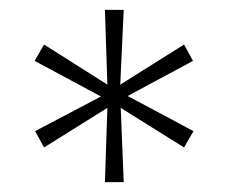

<svg xmlns="http://www.w3.org/2000/svg" viewBox="-20 -708 461 388"><path d="M192 -340 197 -490 69 -410 51 -443 184 -513 50 -585 69 -618 197 -537 192 -688H230L223 -537L352 -618L370 -585L238 -514L371 -443L352 -410L224 -490L230 -340Z"/></svg>

Font: Saira SemiCondensed Thin
Style: Regular
Weight: 250
Width: 4
Designer: Hector Gatti with collaboration of the Omnibus-Type team
Foundry: Omnibus-Type
Version: Version 1.101